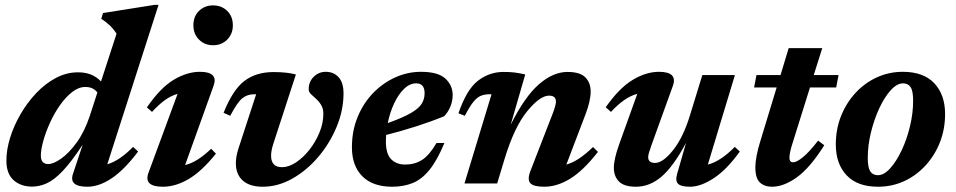

<svg xmlns="http://www.w3.org/2000/svg" viewBox="-20 -732 3816 766"><path d="M531 -127.5Q476.5 -55 426 -21Q375.5 13 328.5 13Q254 13 271 -38L310 -155Q265 -86.5 230.5 -50.2Q196 -14 166.8 -0.8Q137.5 12.5 108 12.5Q63 12.5 34.2 -13.2Q5.5 -39 5.5 -91.5Q5.5 -134 20.2 -182Q35 -230 61.8 -276.2Q88.5 -322.5 124.5 -360.5Q160.5 -398.5 203 -421Q245.5 -443.5 291.5 -443.5Q319 -443.5 341.5 -435Q364 -426.5 383 -407L445 -597.5Q432.5 -617 417 -631.5Q401.5 -646 384 -657L391 -680L596 -712.5H612.5L408 -76.5Q456.5 -90.5 511 -146ZM143 -111Q143 -77.5 172.5 -77.5Q193 -77.5 223.8 -99Q254.5 -120.5 285.8 -163.2Q317 -206 338 -269L368.5 -363Q361.5 -372.5 349.8 -378.8Q338 -385 320.5 -385Q293.5 -385 267.8 -364.8Q242 -344.5 219.2 -312.2Q196.5 -280 179.5 -242.5Q162.5 -205 152.8 -170.2Q143 -135.5 143 -111Z M751.5 -631Q751.5 -666.5 774 -688.5Q796.5 -710.5 830 -710.5Q864 -710.5 886.5 -688.5Q909 -666.5 909 -631Q909 -596.5 886.5 -574Q864 -551.5 830 -551.5Q796.5 -551.5 774 -574Q751.5 -596.5 751.5 -631ZM572.5 -43 688.5 -357.5Q663 -350.5 638.2 -332.8Q613.5 -315 586.5 -285.5L566 -303.5Q620 -382 673.2 -413.8Q726.5 -445.5 777.5 -445.5Q852.5 -445.5 832 -389.5L718.5 -73.5Q743.5 -79.5 768.8 -95.5Q794 -111.5 822.5 -138.5L841.5 -119Q785 -48.5 732.8 -17.8Q680.5 13 630 13Q551.5 13 572.5 -43Z M1350.5 -359.5Q1350.5 -292.5 1323.2 -226.5Q1296 -160.5 1250 -106.2Q1204 -52 1146.5 -19.5Q1089 13 1028 13Q976 13 948.5 -11.8Q921 -36.5 921 -80.5Q921 -106.5 930.5 -137L1002 -356H994.5Q966.5 -356 946.5 -339.8Q926.5 -323.5 898.5 -270L872 -282Q908.5 -373.5 955 -409Q1001.5 -444.5 1071.5 -444.5Q1100 -444.5 1121.5 -442Q1143 -439.5 1160.5 -435L1069.5 -155.5Q1061.5 -129.5 1061.5 -111Q1061.5 -65 1105 -65Q1132 -65 1160.8 -84Q1189.5 -103 1214.2 -134.2Q1239 -165.5 1254.5 -203.2Q1270 -241 1270 -278Q1270 -299 1261.2 -313.2Q1252.5 -327.5 1240.8 -337.8Q1229 -348 1220.2 -356.8Q1211.5 -365.5 1211.5 -375.5Q1211.5 -406 1231.8 -425.8Q1252 -445.5 1279.5 -445.5Q1311 -445.5 1330.8 -424Q1350.5 -402.5 1350.5 -359.5Z M1753 -161.5Q1724.5 -93 1694 -55Q1663.5 -17 1627 -2Q1590.5 13 1544.5 13Q1467.5 13 1425.8 -28.5Q1384 -70 1384 -144.5Q1384 -210 1406.8 -265.2Q1429.5 -320.5 1468.5 -360.8Q1507.5 -401 1556.8 -423.2Q1606 -445.5 1659.5 -445.5Q1727.5 -445.5 1756.8 -418.5Q1786 -391.5 1786 -352.5Q1786 -329 1776.8 -306.8Q1767.5 -284.5 1752.5 -268.5Q1701.5 -247.5 1641.5 -228.2Q1581.5 -209 1520.5 -193.5Q1519.5 -180.5 1519.5 -168Q1519.5 -118 1540.5 -96.8Q1561.5 -75.5 1596.5 -75.5Q1634.5 -75.5 1663.5 -93.8Q1692.5 -112 1721.5 -161.5ZM1640.5 -399.5Q1614.5 -399.5 1591.8 -377.2Q1569 -355 1552.2 -319Q1535.5 -283 1527 -241Q1587.5 -262.5 1619.2 -281Q1651 -299.5 1662.5 -318.2Q1674 -337 1674 -360Q1674 -399.5 1640.5 -399.5Z M1834.5 -270 1809 -280Q1841.5 -375 1887 -410Q1932.5 -445 1989 -445Q2013.5 -445 2032.5 -442.8Q2051.5 -440.5 2075.5 -435L2017.5 -234.5Q2073.5 -346.5 2130.2 -395.8Q2187 -445 2244 -445Q2294.5 -445 2315.5 -423.2Q2336.5 -401.5 2336.5 -367.5Q2336.5 -329.5 2316 -276L2239.5 -75.5Q2264.5 -82.5 2290.2 -99.5Q2316 -116.5 2346 -145.5L2365.5 -126Q2307.5 -51.5 2255 -19.2Q2202.5 13 2151.5 13Q2108.5 13 2095.8 -1.2Q2083 -15.5 2096 -49.5L2184.5 -277.5Q2198 -312.5 2198 -326.5Q2198 -350.5 2170.5 -350.5Q2134.5 -350.5 2083.5 -288.5Q2032.5 -226.5 1994 -101L1963.5 0H1833L1941 -356H1933.5Q1914 -356 1898.8 -350Q1883.5 -344 1868.5 -325.5Q1853.5 -307 1834.5 -270Z M2681 -36.5 2717 -162Q2667 -68.5 2619.8 -27.8Q2572.5 13 2517 13Q2470 13 2449.5 -7.8Q2429 -28.5 2429 -62.5Q2429 -97.5 2450.5 -157L2522.5 -357.5Q2472.5 -345 2417.5 -285.5L2396.5 -304Q2450.5 -381 2504 -413.2Q2557.5 -445.5 2609 -445.5Q2684.5 -445.5 2664.5 -389.5L2579 -152.5Q2572.5 -134 2569.2 -123.2Q2566 -112.5 2566 -105Q2566 -82 2593.5 -82Q2624.5 -82 2665 -132.5Q2705.5 -183 2733 -273L2782 -432.5H2912L2804 -75.5Q2828.5 -81.5 2855.2 -98.8Q2882 -116 2911.5 -146L2931.5 -127.5Q2880 -55.5 2827.8 -21.2Q2775.5 13 2733 13Q2698 13 2685.8 1.8Q2673.5 -9.5 2681 -36.5Z M3146.5 -175.5Q3135 -140 3132.2 -125.2Q3129.5 -110.5 3129.5 -102.5Q3129.5 -84.5 3144.5 -84.5Q3158.5 -84.5 3183.8 -105.2Q3209 -126 3244 -171L3268.5 -152.5Q3211.5 -62 3159 -24.5Q3106.5 13 3060.5 13Q3030 13 3011.8 -3.8Q2993.5 -20.5 2993.5 -65.5Q2993.5 -83 2998.5 -110.5Q3003.5 -138 3014.5 -172.5L3078.5 -383H2988.5L2998 -432.5H3094L3126.5 -540H3260.5L3226.5 -432.5H3325.5L3316 -383H3211.5Z M3582 -445.5Q3664.5 -445.5 3707.5 -399.8Q3750.5 -354 3750.5 -277Q3750.5 -216.5 3729.8 -164Q3709 -111.5 3672.2 -71.5Q3635.5 -31.5 3587 -9.2Q3538.5 13 3483 13Q3400.5 13 3357.5 -32.8Q3314.5 -78.5 3314.5 -155.5Q3314.5 -216 3335.2 -268.5Q3356 -321 3392.8 -361Q3429.5 -401 3478 -423.2Q3526.5 -445.5 3582 -445.5ZM3482.5 -33Q3506.5 -33 3531.2 -60.2Q3556 -87.5 3577 -131.8Q3598 -176 3610.5 -228.2Q3623 -280.5 3623 -330.5Q3623 -369 3613 -384.2Q3603 -399.5 3583 -399.5Q3558.5 -399.5 3533.8 -372.2Q3509 -345 3488.2 -300.5Q3467.5 -256 3454.8 -204Q3442 -152 3442 -101.5Q3442 -63.5 3452 -48.2Q3462 -33 3482.5 -33Z"/></svg>

Font: Newsreader Text
Style: Bold Italic
Weight: 700
Italic angle: -17°
Designer: Hugues Gentile
Foundry: Production Type
Version: Version 1.001